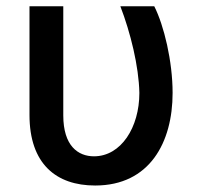

<svg xmlns="http://www.w3.org/2000/svg" viewBox="-20 -565 626 595"><path d="M71.4 -545.5V-208.8C71.4 -57.5 153.8 9.9 274.9 9.9C443.9 9.9 514.9 -123.9 514.9 -277C514.9 -375 488.3 -485.8 458.1 -545.5H353C384.2 -464.5 410.2 -360.1 411.9 -277C411.9 -170.1 355.1 -80.6 271.3 -80.6C221.9 -80.6 176.1 -112.9 176.1 -207.4V-545.5Z"/></svg>

Font: Margiela Sans Medium
Style: Regular
Weight: 500
Designer: Stefan Endress, Andreas Faust
Version: Version 1.100;FEAKit 1.0